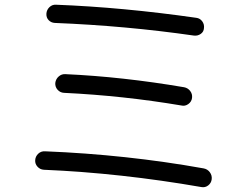

<svg xmlns="http://www.w3.org/2000/svg" viewBox="-20 -756 1040 802"><path d="M163.1 -46.9Q147.5 -47.9 136.7 -59.6Q126 -71.3 127 -86.9Q127.9 -102.5 139.6 -113.8Q151.4 -125 168 -124Q507.8 -110.4 830.1 -52.7Q846.7 -49.8 856.4 -36.6Q866.2 -23.4 864.3 -7.3Q862.3 8.8 849.6 18.6Q836.9 28.3 821.3 25.4Q484.4 -33.2 163.1 -46.9ZM252.9 -446.3Q491.2 -435.5 749 -391.6Q764.6 -388.7 774.4 -376Q784.2 -363.3 782.2 -347.2Q780.3 -331.1 766.6 -321.3Q752.9 -311.5 737.3 -315.4Q494.1 -356.4 247.1 -368.2Q231.4 -369.1 220.7 -380.9Q210 -392.6 210.9 -409.2Q212.9 -425.8 225.1 -436.5Q237.3 -447.3 252.9 -446.3ZM832 -638.7Q831.1 -623 818.4 -614.3Q805.7 -605.5 790 -607.4Q504.9 -648.4 209 -660.2Q193.4 -661.1 183.1 -671.9Q172.9 -682.6 173.8 -698.7Q174.8 -714.8 186.5 -726.1Q198.2 -737.3 213.9 -736.3Q492.2 -725.6 799.8 -681.6Q815.4 -679.7 824.7 -667Q834 -654.3 832 -638.7Z"/></svg>

Font: Rounded-X Mgen+ 1mn regular
Style: Regular
Weight: 400
Designer: [Source Han Sans]
Ryoko NISHIZUKA  (kana & ideographs); Paul D. Hunt (Latin, Greek & Cyrillic); Wenlong ZHANG  (bopomofo
Version: Version 1.059.20150602